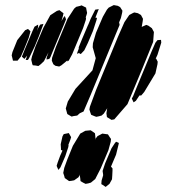

<svg xmlns="http://www.w3.org/2000/svg" viewBox="-20 -726 693 756"><path d="M446 -616 336 -350 309 -287 294 -280 284 -271 270 -269 262 -267 255 -271 245 -277 242 -288 239 -299 247 -326 277 -376 344 -449 357 -497 345 -540 346 -556 358 -597 385 -660 401 -688 408 -696 418 -701 428 -706 444 -703 453 -698 462 -684 461 -676 456 -655 449 -638 451 -628ZM307 -615 264 -512 251 -488 246 -484 245 -488 222 -469 213 -464 198 -467 190 -473 184 -487 185 -498 200 -541 246 -652 272 -692 280 -699 296 -703 301 -705 311 -700 319 -696 320 -690 323 -675 321 -668 317 -656 319 -657 318 -648ZM346 -604 326 -557 312 -528 298 -513 293 -516 290 -517 283 -514 285 -521 290 -534V-540L303 -572L326 -626L328 -630L337 -652L350 -678L355 -688L369 -690L366 -683L357 -660L356 -656H362L360 -647ZM232 -630 185 -517 179 -502 175 -495 170 -493 163 -492 164 -500 171 -520 153 -485 138 -471 131 -466 120 -468 109 -469 107 -474 103 -491 106 -504 120 -544 151 -617 178 -666 204 -683 214 -686 223 -679 230 -674 228 -664 222 -643 230 -657 235 -663 237 -658 240 -650ZM583 -561 540 -455 482 -316 430 -256 419 -254 401 -265 399 -280 402 -299 403 -301 389 -279 380 -271 369 -268 359 -266 351 -269 339 -274 336 -282 332 -295 334 -306 358 -371 444 -580 470 -639 489 -667 504 -675 509 -677 523 -674 535 -667 543 -652 542 -643 538 -620 556 -628 564 -625 578 -615 586 -600ZM133 -583 117 -544 95 -498 90 -490H81L84 -498L87 -508L86 -506L76 -494L66 -503L69 -510L77 -530L108 -604L116 -621L123 -625L130 -629V-620L126 -604L130 -615L138 -629L151 -632L148 -623ZM48 -568 79 -607 90 -612 100 -603 98 -595 93 -577 74 -530 62 -503 49 -487H31L30 -492L26 -508L29 -521ZM592 -437 548 -364 536 -350H529L515 -329L506 -323L499 -338L504 -347L519 -384L578 -526L592 -558L600 -568L614 -569L615 -558L600 -510L593 -495H595L601 -483L600 -473ZM407 -135 377 -64 355 -21 338 -7 328 -4 317 -2 307 -7 297 -13 296 -24 294 -36 296 -41 289 -28 272 -16 261 -14 252 -13 242 -20 235 -25 233 -33 229 -45 233 -65 245 -98 267 -152 296 -200 316 -211 326 -212 337 -213 346 -207 354 -201 355 -192 356 -181 354 -175 357 -181 364 -190 383 -200 397 -198 405 -197 412 -186 417 -179 416 -168ZM237 -111 218 -67 210 -57 205 -68 203 -73 207 -86 217 -113 226 -133 220 -136V-142L219 -158L226 -189L231 -198L251 -202L260 -186L257 -176L249 -155H250L249 -147ZM411 -2 396 10 386 3 379 -1 380 -15 386 -35V-39L384 -53L394 -83L419 -142L432 -162L437 -168L448 -163L447 -158L437 -117L417 -70L423 -63V-55L422 -34L421 -20Z"/></svg>

Font: Rubik Marker Hatch
Style: Regular
Weight: 400
Designer: Hubert and Fischer, NaN
Foundry: Hubert & Fischer, NaN
Version: Version 2.200